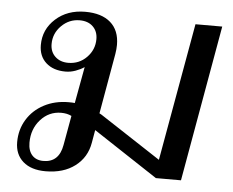

<svg xmlns="http://www.w3.org/2000/svg" viewBox="-46 -623 832 686"><g transform="rotate(5 370.5 -280.0)"><path d="M725 -560 626 0H536L305 -152L297 -106Q288 -53 246.5 -21.5Q205 10 141 10Q89 10 60 -15.5Q31 -41 31 -85Q31 -130 53 -166Q75 -202 114 -222.5Q153 -243 202 -243Q217 -243 224 -242L248 -373Q235 -364 217 -357.5Q199 -351 181 -351Q137 -351 111 -374.5Q85 -398 85 -438Q85 -494 127 -532Q169 -570 233 -570Q292 -570 324 -542Q356 -514 356 -462Q356 -447 353 -429L315 -213Q323 -209 327 -206L541 -66L629 -560ZM281 -476Q281 -504 263.5 -521Q246 -538 216 -538Q178 -538 150.5 -510.5Q123 -483 123 -445Q123 -417 141 -400Q159 -383 188 -383Q227 -383 254 -410.5Q281 -438 281 -476ZM216 -195Q200 -203 179 -203Q135 -203 105 -169.5Q75 -136 75 -87Q75 -58 89.5 -42Q104 -26 130 -26Q186 -26 197 -89Z"/></g></svg>

Font: Fahkwang
Style: Italic
Weight: 400
Italic angle: -10°
Version: Version 1.000; ttfautohint (v1.6)